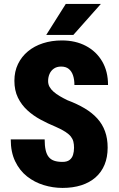

<svg xmlns="http://www.w3.org/2000/svg" viewBox="-20 -921 591 951"><path d="M346.7 -189Q346.7 -205.6 343.5 -219Q340.3 -232.4 331.3 -244.1Q322.3 -255.9 304.2 -267.8Q286.1 -279.8 255.9 -293Q217.8 -308.6 181.2 -328.4Q144.5 -348.1 115.5 -374.8Q86.4 -401.4 68.8 -437.3Q51.3 -473.1 51.3 -521Q51.3 -566.9 69.1 -603.8Q86.9 -640.6 118.4 -666.7Q149.9 -692.9 192.9 -706.8Q235.8 -720.7 286.6 -720.7Q354 -720.7 405.5 -693.6Q457 -666.5 486.1 -616.9Q515.1 -567.4 515.1 -500H348.6Q348.6 -526.9 341.8 -547.4Q335 -567.9 320.6 -579.6Q306.2 -591.3 282.7 -591.3Q261.7 -591.3 247.3 -581.5Q232.9 -571.8 225.6 -555.4Q218.3 -539.1 218.3 -519.5Q218.3 -503.4 225.6 -490.5Q232.9 -477.5 245.8 -466.3Q258.8 -455.1 276.1 -444.8Q293.5 -434.6 313.5 -424.8Q361.8 -406.7 399.2 -384.5Q436.5 -362.3 461.9 -334.2Q487.3 -306.2 500.2 -270.5Q513.2 -234.9 513.2 -189.9Q513.2 -142.1 497.8 -105Q482.4 -67.9 453.1 -42.2Q423.8 -16.6 382.6 -3.4Q341.3 9.8 289.6 9.8Q242.2 9.8 196.5 -4.2Q150.9 -18.1 114 -47.1Q77.1 -76.2 55.2 -121.8Q33.2 -167.5 33.2 -230.5H201.2Q201.2 -199.2 206.1 -177.7Q210.9 -156.2 221.4 -143.3Q231.9 -130.4 248.5 -124.8Q265.1 -119.1 289.6 -119.1Q312 -119.1 324.5 -128.7Q336.9 -138.2 341.8 -154.1Q346.7 -169.9 346.7 -189ZM209 -748 305.7 -901.4H479.5L343.3 -748Z"/></svg>

Font: Roboto Condensed Black
Style: Regular
Weight: 900
Designer: Christian Robertson
Foundry: Google
Version: Version 3.008; 2023